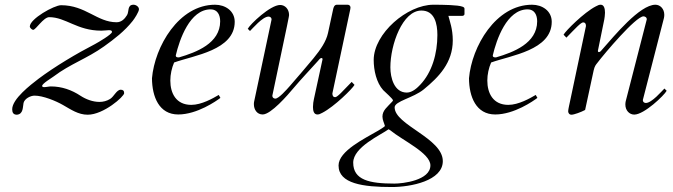

<svg xmlns="http://www.w3.org/2000/svg" viewBox="-20 -459 2777 792"><path d="M49.8 14.2C77.1 11.7 73.7 -19 77.1 -34.2C81.1 -51.8 105.5 -64.5 122.6 -64.5C157.2 -64.5 210 -43 239.7 -25.9C272.5 -7.3 302.7 14.2 341.8 14.2C407.2 14.2 492.2 -61 492.2 -74.7C492.2 -85 486.8 -88.9 478 -88.9C460.9 -88.9 450.2 -60.5 434.1 -50.8C420.9 -42.5 405.8 -38.6 390.1 -38.6C362.8 -38.6 334.5 -49.3 312 -64C275.9 -87.9 234.9 -102.5 189.9 -102.5C182.1 -102.5 170.9 -99.6 162.1 -99.6C158.2 -99.6 153.8 -100.6 153.8 -104.5C153.8 -114.3 192.9 -137.2 201.2 -143.6C269.5 -195.3 337.9 -216.8 409.2 -267.6C452.6 -298.8 494.1 -330.6 527.3 -372.6C534.7 -381.8 553.2 -410.2 553.2 -420.9C553.2 -431.2 541 -439.5 530.8 -439.5C503.9 -439.5 513.2 -411.1 503.9 -396.5C494.1 -380.4 480.5 -367.2 460.9 -367.2C380.4 -367.2 333.5 -437.5 231.9 -437.5C203.6 -437.5 103 -381.3 103 -349.6C103 -344.2 111.8 -335.9 116.7 -335.9C127.9 -335.9 159.2 -388.2 183.1 -388.2C251.5 -388.2 297.4 -332.5 397.9 -332.5C412.1 -332.5 419.4 -334.5 428.2 -334.5C433.6 -334.5 441.9 -334.5 441.9 -327.1C441.9 -317.4 384.8 -284.2 372.1 -277.3C296.4 -238.3 205.6 -184.1 139.2 -134.3C106 -108.9 30.3 -50.8 30.3 -8.3C30.3 5.9 35.6 14.2 49.8 14.2Z M606.9 -136.2C607.4 -59.6 636.2 13.2 715.3 13.2C793 13.2 872.6 -42.5 889.2 -55.2L882.3 -67.4C858.9 -53.7 811.5 -26.4 769 -26.4C706.5 -26.4 682.6 -74.2 682.6 -126.5C682.6 -152.3 688.5 -178.7 698.2 -201.2C779.3 -230.5 948.2 -251.5 948.2 -369.1C948.2 -414.1 909.2 -439.5 867.2 -439.5C717.3 -439.5 618.2 -266.6 606.9 -136.2ZM705.1 -230.5C720.2 -294.9 762.7 -420.4 849.1 -420.4C877 -420.4 888.2 -397.5 888.2 -371.1C888.2 -280.3 790 -243.2 718.3 -222.2C708 -222.2 705.1 -224.1 705.1 -230.5Z M1351.1 -73.7C1405.3 -330.1 1420.4 -400.4 1424.8 -420.4C1425.8 -424.8 1425.8 -426.8 1425.8 -427.7C1425.8 -435.1 1420.4 -439.5 1414.1 -439.5H1369.6C1358.9 -439.5 1355.5 -427.7 1354 -419.9L1333 -322.8C1325.2 -287.6 1302.7 -254.9 1272.9 -218.3C1246.1 -185.5 1206.1 -139.6 1176.3 -105C1161.6 -88.4 1129.9 -52.2 1115.7 -52.2C1108.9 -52.2 1103.5 -57.1 1103.5 -63V-64.9C1171.9 -388.2 1172.4 -392.6 1172.4 -397C1172.4 -421.9 1155.3 -438.5 1135.7 -438.5C1094.7 -438.5 1012.2 -359.4 1002 -340.3L1011.2 -331.1C1021.5 -340.8 1063 -390.6 1087.9 -390.6C1094.7 -390.6 1100.1 -385.7 1100.1 -379.9V-377.9L1028.3 -40C1027.3 -36.1 1027.3 -32.7 1027.3 -28.8C1027.3 -7.3 1040 13.2 1063.5 13.2C1097.7 13.2 1166.5 -66.4 1191.4 -96.2C1219.7 -129.9 1261.2 -173.8 1291 -207C1295.9 -212.9 1300.8 -219.7 1306.2 -219.7C1308.6 -219.7 1310.5 -218.3 1310.5 -214.4L1274.9 -50.3C1272.9 -41.5 1271 -29.3 1271 -17.6C1271 -1.5 1274.9 13.2 1289.1 13.2C1295.9 13.2 1299.3 11.7 1309.6 6.3C1358.9 -19 1434.1 -93.3 1442.4 -108.9L1430.7 -121.1C1394 -83.5 1372.1 -58.1 1362.3 -58.1C1354.5 -58.1 1351.1 -64 1351.1 -73.7Z M1376.5 223.6C1376.5 298.8 1478 312.5 1596.7 312.5C1673.8 312.5 1806.6 287.1 1806.6 205.6C1806.6 110.8 1607.9 56.6 1607.9 -16.1C1607.9 -42 1684.6 -54.7 1728 -90.3C1790 -141.1 1847.7 -200.2 1847.7 -292.5C1847.7 -339.8 1835 -372.1 1829.6 -393.6H1887.2C1890.6 -393.6 1896 -396 1896 -400.9V-423.3C1896 -428.2 1891.1 -430.2 1887.2 -431.6C1869.6 -438.5 1807.1 -439.5 1767.6 -439.5C1659.7 -439.5 1522 -320.8 1521.5 -211.9C1521.5 -168.9 1532.7 -118.2 1560.5 -87.4C1568.4 -79.1 1601.1 -51.3 1601.1 -44.9C1601.1 -43.9 1600.1 -42.5 1597.7 -39.6C1577.6 -17.6 1557.6 -3.9 1557.6 22C1557.6 36.1 1564.9 48.8 1567.9 61C1562.5 66.4 1547.9 75.2 1540.5 79.6C1485.8 111.8 1376.5 163.6 1376.5 223.6ZM1437 211.9C1437 147.5 1551.8 97.2 1583 74.2L1589.4 78.1C1641.1 120.6 1755.4 172.4 1755.4 223.1C1755.4 285.2 1641.6 298.3 1606.9 298.3C1503.9 298.3 1437 283.7 1437 211.9ZM1590.3 -181.2C1590.3 -275.4 1640.6 -415.5 1718.3 -415.5C1772.9 -415.5 1784.2 -361.3 1784.2 -314.5C1784.2 -238.3 1762.2 -160.6 1713.4 -109.4C1703.6 -99.1 1682.1 -77.1 1658.2 -77.1C1606 -77.1 1590.3 -138.2 1590.3 -181.2Z M1914.6 -136.2C1915 -59.6 1943.8 13.2 2022.9 13.2C2100.6 13.2 2180.2 -42.5 2196.8 -55.2L2189.9 -67.4C2166.5 -53.7 2119.1 -26.4 2076.7 -26.4C2014.2 -26.4 1990.2 -74.2 1990.2 -126.5C1990.2 -152.3 1996.1 -178.7 2005.9 -201.2C2086.9 -230.5 2255.9 -251.5 2255.9 -369.1C2255.9 -414.1 2216.8 -439.5 2174.8 -439.5C2024.9 -439.5 1925.8 -266.6 1914.6 -136.2ZM2012.7 -230.5C2027.8 -294.9 2070.3 -420.4 2156.7 -420.4C2184.6 -420.4 2195.8 -397.5 2195.8 -371.1C2195.8 -280.3 2097.7 -243.2 2025.9 -222.2C2015.6 -222.2 2012.7 -224.1 2012.7 -230.5Z M2718.8 -384.8C2719.7 -389.2 2720.2 -393.6 2720.2 -397.9C2720.2 -422.9 2703.1 -439.5 2683.6 -439.5C2618.7 -439.5 2513.2 -310.1 2465.8 -256.8C2460.9 -251 2456.1 -244.1 2450.7 -244.1C2448.2 -244.1 2446.3 -245.6 2446.3 -249.5C2472.7 -378.4 2472.7 -378.9 2472.7 -378.9C2473.6 -384.8 2475.6 -396.5 2475.6 -406.7C2475.6 -423.3 2471.7 -439.5 2458 -439.5C2451.2 -439.5 2447.8 -438 2437.5 -432.6C2388.2 -407.2 2313 -331.5 2304.7 -315.9L2316.4 -303.7C2353 -341.3 2376 -366.7 2385.7 -366.7C2393.6 -366.7 2397 -360.8 2397 -353V-351.1L2331.5 -41.5C2330.1 -34.2 2323.7 -7.8 2323.7 0C2323.7 6.8 2328.1 14.2 2337.4 14.2C2347.7 14.2 2377.4 3.4 2393.6 -5.4L2428.7 -168C2432.6 -186.5 2438.5 -192.4 2443.4 -198.7C2474.1 -239.3 2602.1 -390.6 2634.3 -391.6C2641.1 -391.6 2647.9 -386.7 2647.9 -380.9V-378.9L2561 -41C2560.1 -36.6 2559.6 -32.2 2559.6 -27.8C2559.6 -2.9 2576.7 13.7 2596.2 13.7C2637.2 13.7 2719.7 -65.4 2730 -84.5L2720.7 -93.8C2710.4 -84 2668.9 -34.2 2644 -34.2C2637.2 -34.2 2631.8 -39.1 2631.8 -44.9V-46.9Z"/></svg>

Font: Cardo
Style: Italic
Weight: 400
Designer: David J. Perry
Foundry: David J. Perry
Version: Version 0.99